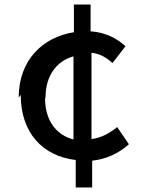

<svg xmlns="http://www.w3.org/2000/svg" viewBox="-20 -758 644 852"><path d="M72 -337C72 -168 170 -65 316 -48V74H389V-45C448 -51 506 -76 552 -118L500 -194C469 -169 431 -146 386 -141V-524C420 -520 451 -505 479 -478L537 -553C499 -587 448 -615 382 -619V-738H308V-615C169 -593 63 -491 63 -325ZM182 -325C182 -419 228 -486 306 -508V-139C226 -160 180 -227 180 -322Z"/></svg>

Font: GenEiGothic-pro-SemiBold
Style: Regular
Weight: 500
Designer: Ryoko NISHIZUKA (kana & ideographs); Paul D. Hunt (Latin, Greek & Cyrillic); Wenlong ZHANG (bopomofo); Sandoll Communica
Foundry: Adobe Systems Incorporated; o_tamon
Version: Version 1.000.140830